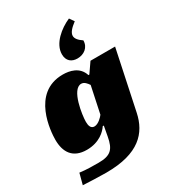

<svg xmlns="http://www.w3.org/2000/svg" viewBox="-206 -814 989 1095"><g transform="rotate(-30 289.0 -266.0)"><path d="M363 -365H357C337 -429 275 -441 231 -441C24 -441 9 -190 9 -139C9 -59 44 0 137 0C221 0 266 -47 282 -72H289L277 -7C263 71 237 97 157 97C125 97 76 97 34 91L15 163C48 165 128 168 168 168C383 168 463 78 488 -41L570 -430H408ZM296 -343C316 -343 330 -325 340 -310L303 -135C295 -124 267 -94 241 -94C218 -94 211 -115 211 -141C211 -184 233 -343 296 -343ZM285 -543C285 -499 313 -478 351 -478C394 -478 431 -505 431 -551C404 -569 391 -586 391 -603C391 -624 410 -645 443 -670L422 -700C359 -673 285 -613 285 -543Z"/></g></svg>

Font: Racing Sans One
Style: Regular
Weight: 400
Designer: Pablo Impallari, Rodrigo Fuenzalida
Foundry: Pablo Impallari, Rodrigo Fuenzalida
Version: Version 1.001